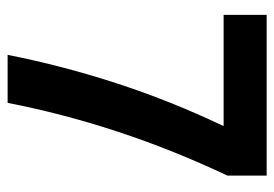

<svg xmlns="http://www.w3.org/2000/svg" viewBox="-128 -592 720 504"><g transform="rotate(90 232.0 -340.0)"><path d="M441 -577Q373 -433 325.5 -288.5Q278 -144 250 0H124Q152 -142 198 -284Q244 -426 311 -567H19V-680H441Z"/></g></svg>

Font: Inria Sans
Style: Bold
Weight: 700
Designer: Black Foundry Team
Foundry: Black Foundry
Version: Version 1.2; ttfautohint (v1.8.3)